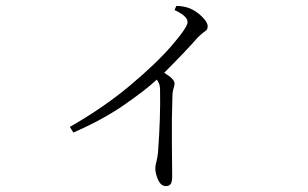

<svg xmlns="http://www.w3.org/2000/svg" viewBox="-20 -571 1040 649"><path d="M570 -537 576 -551Q599 -551 621 -543Q643 -534 662.5 -515Q682 -496 682 -482Q682 -471 674 -466Q666 -461 650 -446Q608 -398 535 -325Q570 -304 570 -289Q570 -282 567 -273.5Q564 -265 563 -252Q560 -165 561 -88.5Q562 -12 562 23Q562 44 557 51Q552 58 541 58Q524 58 514.5 37Q505 16 505 -2Q505 -12 508.5 -24Q512 -36 514 -55Q523 -173 521 -269Q521 -288 510 -302Q474 -268 400.5 -217Q327 -166 228 -123L216 -142Q330 -207 419.5 -282Q509 -357 561.5 -418Q614 -479 614 -496Q614 -508 601 -518.5Q588 -529 570 -537Z"/></svg>

Font: Minh Nguyen ExtraLight
Style: Regular
Weight: 250
Designer: Ryoko NISHIZUKA 西塚涼子 (kana & ideographs); Frank Grießhammer (Latin, Greek & Cyrillic); Wenlong ZHANG 张文龙 (bopomofo); San
Foundry: Adobe
Version: Version 1.100;July 7, 2023;FontCreator 14.0.0.2814 64-bit